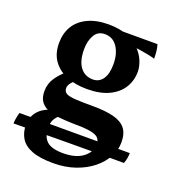

<svg xmlns="http://www.w3.org/2000/svg" viewBox="-155 -569 834 920"><g transform="rotate(20 262.0 -109.0)"><path d="M219 249Q151 249 110.5 233.5Q70 218 52 189Q34 160 34 121Q34 83 55.5 55Q77 27 118 13L178 21Q155 40 147 56.5Q139 73 139 96Q139 142 163.5 165Q188 188 247 188Q312 188 348.5 160Q385 132 385 94Q385 73 374 61Q363 49 333 43.5Q303 38 245 38Q201 37 167 33Q133 29 109.5 18Q86 7 74 -12Q62 -31 62 -62Q62 -100 83 -130.5Q104 -161 133 -184L189 -159Q172 -147 163.5 -134.5Q155 -122 155 -111Q155 -93 169 -85Q183 -77 216.5 -75Q250 -73 307 -73Q369 -73 410.5 -62.5Q452 -52 472.5 -27Q493 -2 493 44Q493 83 473 119.5Q453 156 417 185Q381 214 330.5 231.5Q280 249 219 249ZM249 -140Q191 -140 146 -158Q101 -176 75 -212Q49 -248 49 -302Q49 -351 71 -388Q93 -425 137 -446Q181 -467 243 -467Q299 -467 338.5 -451Q378 -435 403 -409.5Q428 -384 439.5 -355Q451 -326 451 -302Q451 -256 428.5 -219.5Q406 -183 361 -161.5Q316 -140 249 -140ZM261 -193Q292 -193 310.5 -219Q329 -245 329 -295Q329 -348 306 -382.5Q283 -417 242 -417Q206 -417 189 -387Q172 -357 172 -315Q172 -256 195.5 -224.5Q219 -193 261 -193ZM503 -387Q486 -392 465.5 -396Q445 -400 425 -403Q405 -406 389 -407L304 -458H494Q499 -444 501 -425.5Q503 -407 503 -387ZM-24 135Q-24 123 -21 106Q-18 89 -14 78H548Q548 93 545.5 106Q543 119 538 132Q471 132 401.5 132Q332 132 261 132.5Q190 133 118.5 133.5Q47 134 -24 135Z"/></g></svg>

Font: Vollkorn SemiBold
Style: Regular
Weight: 600
Designer: Friedrich Althausen
Foundry: Friedrich Althausen
Version: Version 5.000